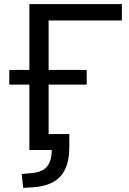

<svg xmlns="http://www.w3.org/2000/svg" viewBox="-20 -725 623 928"><path d="M92 183 85 116 129 112Q184 108 207 80.5Q230 53 230 0H122V-316H25V-387H122V-705H569V-626H215V-387H399V-316H215V-77H315V-14Q315 80 272.5 127Q230 174 141 180Z"/></svg>

Font: Nunito Sans Medium
Style: Regular
Weight: 500
Designer: Vernon Adams
Foundry: Vernon Adams
Version: Version 3.101; ttfautohint (v1.8.4.7-5d5b);gftools[0.9.27]